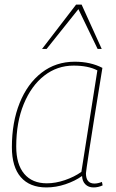

<svg xmlns="http://www.w3.org/2000/svg" viewBox="-20 -810 507 840"><path d="M389 10Q367 10 353.5 -3.5Q340 -17 339 -40Q308 -18 266.5 -4Q225 10 183 10Q110 10 71 -35Q32 -80 32 -166Q32 -275 66 -359.5Q100 -444 162 -492Q224 -540 307 -540Q376 -540 428 -513Q407 -384 393 -296.5Q379 -209 371 -156.5Q363 -104 359.5 -79.5Q356 -55 356 -52Q356 -7 393 -7Q408 -7 426 -14L429 1Q410 10 389 10ZM336 -58 406 -502Q366 -523 302 -523Q230 -523 173.5 -479Q117 -435 84 -355Q51 -275 51 -169Q51 -91 86 -49.5Q121 -8 185 -8Q223 -8 264 -22Q305 -36 336 -58ZM164 -596 313 -790H337L425 -596H407L323 -770L184 -596Z"/></svg>

Font: Georama Thin
Style: Italic
Weight: 100
Italic angle: -9°
Designer: Jean-Baptiste Levee
Foundry: Production Type
Version: Version 1.000